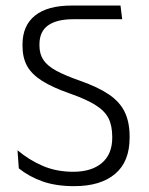

<svg xmlns="http://www.w3.org/2000/svg" viewBox="-20 -650 522 674"><path d="M41.5 -122.5 46 -59Q82 -30 129.2 -13.2Q176.5 3.5 240.5 3.5Q333 3.5 384 -39.5Q435 -82.5 435 -166.5V-171.5Q435 -220.5 418.2 -256Q401.5 -291.5 363.2 -317.8Q325 -344 261 -366.5Q208 -385 177 -402Q146 -419 132.2 -439.8Q118.5 -460.5 118.5 -490V-494Q118.5 -539.5 149 -561Q179.5 -582.5 237 -582.5H409L403 -630.5H231.5Q146.5 -630.5 102.8 -595.2Q59 -560 59 -494V-489Q59 -447.5 75.2 -418.2Q91.5 -389 128 -366Q164.5 -343 224.5 -322Q283 -301.5 315.2 -281.2Q347.5 -261 360.8 -235Q374 -209 374 -169.5V-166.5Q374 -109 337.8 -78Q301.5 -47 237 -47Q178.5 -47 130.5 -67.5Q82.5 -88 41.5 -122.5Z"/></svg>

Font: Anek Devanagari Medium Light
Style: Regular
Weight: 300
Version: Version 1.003